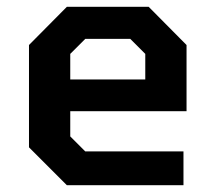

<svg xmlns="http://www.w3.org/2000/svg" viewBox="-20 -543 632 563"><path d="M176 0 65 -111V-411L176 -523H416L527 -411V-217H186V-143L230 -99H518V0ZM186 -310H406V-385L362 -429H230L186 -385Z"/></svg>

Font: Tomorrow Medium
Style: Regular
Weight: 500
Designer: Tony de Marco, Monica Rizzolli
Foundry: Just in Type
Version: Version 2.002